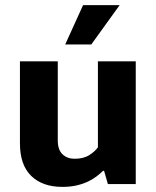

<svg xmlns="http://www.w3.org/2000/svg" viewBox="-20 -720 609 751"><path d="M363 -480H511V0H402L387 -52H383Q373 -42 359 -31Q345 -20 325.5 -10.5Q306 -1 281 5Q256 11 224 11Q146 11 102 -32Q58 -75 58 -159V-480H206V-171Q206 -134 224.5 -116.5Q243 -99 272 -99Q307 -99 329.5 -113.5Q352 -128 363 -144ZM337 -546H235L305 -700H448Z"/></svg>

Font: Ek Mukta ExtraBold
Style: Regular
Weight: 800
Designer: Girish Dalvi and Yashodeep Gholap
Foundry: Ek Type
Version: Version 2.538;PS 1.002;hotconv 16.6.51;makeotf.lib2.5.65220;